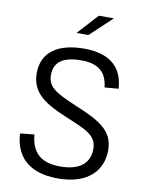

<svg xmlns="http://www.w3.org/2000/svg" viewBox="-101 -1011 822 1093"><g transform="rotate(10 310.0 -464.5)"><path d="M483 -544.5 563 -551C554.5 -695 453.5 -742 332 -742C178 -742 88.5 -679 88.5 -557.5C88.5 -442 174 -392.5 294 -342C413.5 -292 481 -268.5 481 -188.5C481 -104 421.5 -57.5 312.5 -57.5C203.5 -57.5 146.5 -104 136 -211.5L54.5 -203C61.5 -78.5 135 12 310.5 12C488 12 565.5 -82 565.5 -195C565.5 -311.5 478.5 -356 340 -413.5C211.5 -467.5 170 -494.5 170 -563C170 -636.5 222.5 -673.5 325.5 -673.5C420.5 -673.5 473 -636.5 483 -544.5ZM272 -822.5 380 -941H467L341 -822.5Z"/></g></svg>

Font: Monaspace Neon Light
Style: Regular
Weight: 300
Designer: Riley Cran & the Lettermatic Team
Foundry: Lettermatic
Version: Version 1.200 (Monaspace Neon)